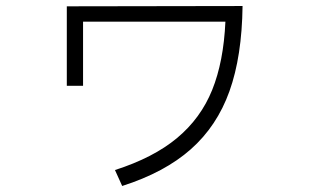

<svg xmlns="http://www.w3.org/2000/svg" viewBox="-20 -573 1040 638"><path d="M202 -552 786 -553Q784 -386 742.5 -270Q701 -154 614 -77Q527 0 386 45L362 -8Q490 -49 568.5 -114.5Q647 -180 685 -274Q723 -368 729 -501H256V-288H202Z"/></svg>

Font: IBM Plex Sans JP Light
Style: Regular
Weight: 300
Designer: Mike Abbink; Paul van der Laan; Pieter van Rosmalen; Wujin Sim; Yejin Wi; Jinhee Kim; Boomi Park; Yona Kim; Kichan Ma
Foundry: Sandoll Inc.
Version: Version 1.002